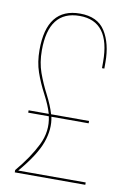

<svg xmlns="http://www.w3.org/2000/svg" viewBox="-81 -756 544 807"><g transform="rotate(10 190.5 -352.5)"><path d="M195 -705Q270 -705 302.5 -653.5Q335 -602 335 -522V-495H325V-522Q325 -695 195 -695Q63 -695 63 -525Q63 -473 78 -431Q93 -389 115.5 -345.5Q138 -302 148 -267H310V-257H151Q162 -206 141.5 -148Q121 -90 53 -10H341V0H40V-10Q95 -75 124.5 -135Q154 -195 140 -257H52V-267H138Q128 -302 105 -345.5Q82 -389 67.5 -431Q53 -473 53 -525Q53 -705 195 -705Z"/></g></svg>

Font: Bebas Neue Thin
Style: Regular
Weight: 200
Designer: Ryoichi Tsunekawa
Foundry: Ryoichi Tsunekawa
Version: Version 1.003;PS 001.003;hotconv 1.0.70;makeotf.lib2.5.58329